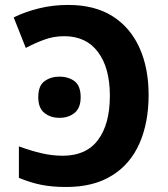

<svg xmlns="http://www.w3.org/2000/svg" viewBox="-20 -744 677 774"><path d="M247.1 9.8Q189.9 9.8 146 1Q102.5 -7.8 56.2 -26.9V-153.8Q106.4 -135.7 148.4 -126Q191.4 -116.2 232.9 -116.2Q327.6 -116.2 375 -179.7Q422.9 -243.7 422.9 -357.9Q422.9 -470.7 375 -534.2Q327.6 -598.1 238.8 -598.1Q196.3 -598.1 158.2 -584Q120.6 -570.3 84 -550.8L35.2 -673.8Q82 -696.8 137.7 -710.4Q192.4 -724.1 254.9 -724.1Q361.8 -724.1 433.6 -678.7Q505.9 -632.8 542.5 -550.8Q579.1 -469.7 579.1 -360.8Q579.1 -250 542.5 -166.5Q505.4 -82 431.6 -36.6Q357.9 9.8 247.1 9.8ZM134.3 -352.1Q134.3 -398.4 159.2 -416.5Q184.6 -435.1 220.2 -435.1Q254.9 -435.1 280.3 -417Q305.2 -397.9 305.2 -352.1Q305.2 -308.6 280.3 -288.6Q255.9 -269 220.2 -269Q183.6 -269 159.2 -288.6Q134.3 -308.1 134.3 -352.1Z"/></svg>

Font: Droid Sans Thai
Style: Bold
Weight: 700
Designer: Steve Matteson
Foundry: Ascender Corporation
Version: Version 1.00